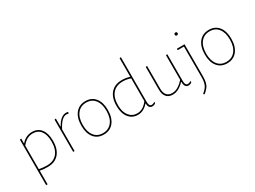

<svg xmlns="http://www.w3.org/2000/svg" viewBox="-51 -1414 3080 2317"><g transform="rotate(-30 1488.5 -255.0)"><path d="M120 -453V-386H123Q185 -457 271 -457Q351 -457 395.5 -399.5Q440 -342 440 -238Q440 -122 384.5 -58.5Q329 5 228 5Q164 5 120 -5V185H100V-449ZM271 -437Q184 -437 120 -354V-26Q181 -15 228 -15Q320 -15 370 -73.5Q420 -132 420 -238Q420 -333 381 -385Q342 -437 271 -437Z M603 -453V-342H607Q667 -452 743 -452Q756 -452 770 -450V-431L765 -429Q750 -432 738 -432Q669 -432 603 -301V0H583V-449Z M1016 -457Q1101 -457 1150 -396.5Q1199 -336 1199 -230Q1199 -121 1148.5 -58Q1098 5 1009 5Q924 5 875 -55.5Q826 -116 826 -222Q826 -331 876.5 -394Q927 -457 1016 -457ZM1016 -437Q937 -437 891.5 -380Q846 -323 846 -222Q846 -125 889.5 -70Q933 -15 1009 -15Q1088 -15 1133.5 -72Q1179 -129 1179 -230Q1179 -327 1135.5 -382Q1092 -437 1016 -437Z M1653 -702V-75Q1653 -17 1688 -17Q1711 -17 1729 -32L1735 -29L1731 -11Q1711 3 1687 3Q1634 3 1633 -69H1630Q1567 5 1486 5Q1408 5 1360.5 -54Q1313 -113 1313 -217Q1313 -332 1368.5 -394.5Q1424 -457 1525 -457Q1576 -457 1633 -440V-698ZM1525 -437Q1433 -437 1383 -379.5Q1333 -322 1333 -217Q1333 -123 1375.5 -69Q1418 -15 1487 -15Q1571 -15 1633 -101V-418Q1578 -437 1525 -437Z M1972 4Q1915 4 1884.5 -31.5Q1854 -67 1854 -132V-449L1874 -453V-133Q1874 -77 1900 -46.5Q1926 -16 1975 -16Q2056 -16 2136 -108V-449L2156 -453V-79Q2156 -17 2192 -17Q2215 -17 2233 -32L2239 -29L2235 -11Q2215 3 2190 3Q2136 3 2136 -79H2132Q2055 4 1972 4Z M2351 -611Q2351 -631 2371 -631Q2391 -631 2391 -611Q2391 -591 2371 -591Q2351 -591 2351 -611ZM2394 -453 2396 -451V-12Q2396 66 2376.5 108.5Q2357 151 2303 192L2293 182V176Q2341 139 2358.5 99.5Q2376 60 2376 -8V-432H2292L2288 -436L2291 -452H2374Z M2736 -457Q2821 -457 2870 -396.5Q2919 -336 2919 -230Q2919 -121 2868.5 -58Q2818 5 2729 5Q2644 5 2595 -55.5Q2546 -116 2546 -222Q2546 -331 2596.5 -394Q2647 -457 2736 -457ZM2736 -437Q2657 -437 2611.5 -380Q2566 -323 2566 -222Q2566 -125 2609.5 -70Q2653 -15 2729 -15Q2808 -15 2853.5 -72Q2899 -129 2899 -230Q2899 -327 2855.5 -382Q2812 -437 2736 -437Z"/></g></svg>

Font: Alegreya Sans SC Thin
Style: Regular
Weight: 100
Designer: Juan Pablo del Peral
Foundry: Huerta Tipografica
Version: Version 2.007